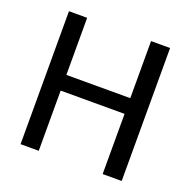

<svg xmlns="http://www.w3.org/2000/svg" viewBox="-114 -740 845 852"><g transform="rotate(20 308.0 -314.0)"><path d="M547.9 0V-627.9H458V-358.4H156.2V-627.9H70.3V0H156.2V-284.2H458V0Z"/></g></svg>

Font: Namkio Khamti
Style: Regular
Weight: 400
Designer: Debbi Hosken
Foundry: SIL International
Version: Version 3.917